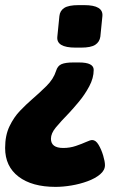

<svg xmlns="http://www.w3.org/2000/svg" viewBox="-27 -545 455 750"><path d="M282 -301Q339 -301 339 -272Q339 -240 321.5 -207.5Q304 -175 281.5 -148Q259 -121 244 -105Q210 -70 191 -47Q172 -24 172 -3Q172 33 220 33Q246 33 269.5 25Q293 17 309.5 9.5Q326 2 333 2Q347 2 358 20.5Q369 39 376 62.5Q383 86 383 100Q383 120 364 136Q345 152 315 163Q285 174 252 179.5Q219 185 190 185Q98 185 45.5 145Q-7 105 -7 33Q-7 -16 10 -51.5Q27 -87 51 -112Q75 -137 97 -156Q126 -181 154 -208.5Q182 -236 192 -268Q198 -288 213.5 -294.5Q229 -301 259 -301ZM302 -525Q377 -525 373 -482L365 -402Q362 -381 345 -370Q328 -359 290 -359H268Q192 -359 197 -402L205 -482Q207 -503 224 -514Q241 -525 280 -525Z"/></svg>

Font: Asap Semi Condensed Semi Condensed Black
Style: Italic
Weight: 900
Width: 4
Italic angle: -6°
Designer: Pablo Cosgaya
Foundry: Omnibus-Type
Version: Version 3.001; ttfautohint (v1.8.4.7-5d5b)